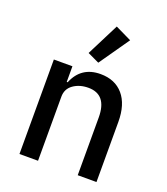

<svg xmlns="http://www.w3.org/2000/svg" viewBox="-143 -890 864 991"><g transform="rotate(20 288.5 -395.0)"><path d="M301 -582 237 -612 327 -790 416 -747ZM80 0V-519H182V-433H187Q227 -531 333 -531Q413 -531 458 -478.5Q503 -426 503 -330V0H400V-317Q400 -443 298 -443Q250 -443 216 -419Q182 -395 182 -352V0Z"/></g></svg>

Font: Anuphan Medium
Style: Regular
Weight: 500
Designer: Mike Abbink, Paul van der Laan, Pieter van Rosmalen, Mint Tantisuwanna
Foundry: Bold Monday; Cadson Demak
Version: Version 3.002;hotconv 1.0.109;makeotfexe 2.5.65596